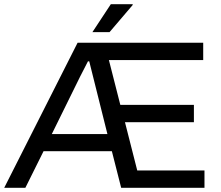

<svg xmlns="http://www.w3.org/2000/svg" viewBox="-23 -888 1043 908"><path d="M414 -736 501 -868H604L605 -865L495 -736ZM-3 0 344 -686H938V-604H492L546 -392H894V-310H568L626 -82H944V0H550L506 -173H183L97 0ZM222 -254H485L417 -526L399 -598H393Q369 -552 356 -526Z"/></svg>

Font: Archivo
Style: Regular
Weight: 400
Designer: Hector Gatti
Foundry: Omnibus-Type
Version: Version 2.001